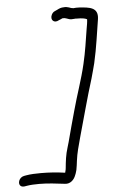

<svg xmlns="http://www.w3.org/2000/svg" viewBox="-67 -818 602 992"><g transform="rotate(-5 233.5 -322.0)"><path d="M292 -720C304 -722 315 -715 327 -712C338 -709 358 -714 366 -712H368C389 -712 406 -710 417 -704C417 -692 413 -669 410 -653C401 -597 393 -538 378 -475C360 -397 331 -318 310 -240C303 -214 296 -189 289 -164C277 -122 270 -89 259 -54C247 -17 243 20 240 52C240 58 238 63 237 68L235 76C193 70 152 67 110 67C83 67 55 68 33 72L22 74C-5 79 -15 112 0 124C6 129 15 129 21 128L33 126C50 123 74 122 97 122C142 122 186 128 229 133C257 137 277 116 285 94C286 91 288 87 289 84C290 80 292 74 294 67C297 52 299 35 301 19C306 -20 316 -55 328 -99C357 -201 382 -298 413 -397C420 -424 428 -449 434 -475C453 -558 461 -628 473 -700C482 -762 432 -764 384 -768C373 -769 358 -768 349 -767L348 -768H347C336 -768 324 -779 300 -776C290 -776 280 -773 267 -766L254 -760C246 -757 240 -749 237 -742C226 -718 245 -696 272 -712L284 -717C290 -720 289 -720 290 -720Z"/></g></svg>

Font: Stray Cat
Style: BdCnObl
Weight: 700
Version: Version 1.0